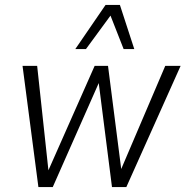

<svg xmlns="http://www.w3.org/2000/svg" viewBox="-20 -755 749 775"><path d="M135 0 71 -489H130L178 -44H165L362 -489H416L473 -44H457L647 -489H709L490 0H432L377 -432H384L193 0ZM284 -557 406 -735H464L522 -557H479L426 -692L327 -557Z"/></svg>

Font: Nunito Sans 10pt Condensed Light
Style: Italic
Weight: 300
Width: 3
Italic angle: -9°
Designer: Vernon Adams
Foundry: Vernon Adams
Version: Version 3.101;gftools[0.9.27]